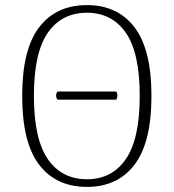

<svg xmlns="http://www.w3.org/2000/svg" viewBox="-20 -721 681 753"><path d="M205 -330Q195 -346 205 -362H436Q441 -354 440.5 -345.5Q440 -337 436 -330ZM321 12Q200 12 133.5 -75Q67 -162 67 -345Q67 -527 133.5 -614Q200 -701 321 -701Q441 -701 507.5 -614Q574 -527 574 -345Q574 -162 507.5 -75Q441 12 321 12ZM321 -18Q419 -18 473.5 -97Q528 -176 528 -345Q528 -514 473.5 -592.5Q419 -671 321 -671Q222 -671 167.5 -592.5Q113 -514 113 -345Q113 -176 167.5 -97Q222 -18 321 -18Z"/></svg>

Font: Arima ExtraLight
Style: Regular
Weight: 250
Designer: Joana Correia and Natanael Gama
Foundry: NDISCOVER
Version: Version 1.101;gftools[0.9.23]